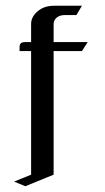

<svg xmlns="http://www.w3.org/2000/svg" viewBox="-20 -458 363 666"><path d="M28.8 171.9 87.9 147.9V-280.8H47.9V-295.9Q47.9 -312 66.9 -312H87.9V-375Q87.9 -399.9 110.8 -418.9Q132.8 -438 167 -438H264.2L245.1 -405.8H205.1Q187.5 -405.8 176.8 -397Q166 -388.2 166 -375V-312H284.2L264.2 -280.8H166V147.9L67.9 188Z"/></svg>

Font: Hhenum
Style: Regular
Weight: 400
Designer: T. Christopher White
Version: Version 1.0